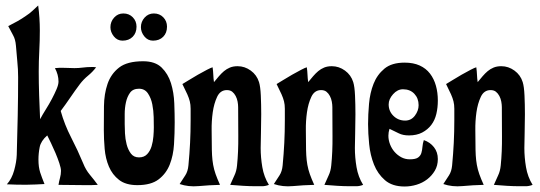

<svg xmlns="http://www.w3.org/2000/svg" viewBox="-20 -673 1967 699"><path d="M119 -653Q125 -608 125 -562Q125 -524 123 -487Q121 -450 121 -412Q121 -373 122.5 -325.5Q124 -278 126 -239Q135 -256 147 -275Q159 -294 169 -313Q179 -332 186 -348.5Q193 -365 193 -376Q193 -401 180 -425Q198 -427 215.5 -426Q233 -425 251 -425Q266 -425 281.5 -427Q297 -429 312 -429Q317 -429 321 -429Q325 -429 330 -428Q317 -411 300.5 -397.5Q284 -384 271 -367Q253 -343 236 -318Q219 -293 201 -269Q215 -219 239 -172.5Q263 -126 283 -78Q292 -55 307 -37Q322 -19 336 0Q324 1 312 1Q300 1 288 1Q265 1 241 0.5Q217 0 193 0Q195 -13 198.5 -25.5Q202 -38 202 -51Q202 -61 196 -79Q190 -97 182 -116Q174 -135 165.5 -152.5Q157 -170 152 -180Q129 -160 124.5 -137.5Q120 -115 120 -92Q120 -78 121.5 -67Q123 -56 126 -46Q129 -36 133 -26Q137 -16 142 -3Q110 -1 78 -0.5Q46 0 5 -2Q23 -22 31.5 -52.5Q40 -83 41 -109Q43 -180 44.5 -250.5Q46 -321 46 -392Q46 -421 43 -449.5Q40 -478 38 -507Q36 -530 28 -544Q20 -558 10 -578Q26 -586 43 -595.5Q60 -605 74 -615Q88 -624 98 -633.5Q108 -643 119 -653Z M501 -450Q545 -450 568.5 -427Q592 -404 602.5 -370Q613 -336 614.5 -297Q616 -258 616 -227Q616 -188 613.5 -147.5Q611 -107 598 -74Q585 -41 557.5 -20Q530 1 480 1Q438 1 413.5 -18Q389 -37 376.5 -66.5Q364 -96 361 -131.5Q358 -167 358 -199Q358 -242 358.5 -286.5Q359 -331 371.5 -367.5Q384 -404 413.5 -427Q443 -450 501 -450ZM434 -221Q434 -208 435 -187.5Q436 -167 441 -147.5Q446 -128 456.5 -114Q467 -100 486 -100Q505 -100 516 -112Q527 -124 532 -141Q537 -158 538.5 -176.5Q540 -195 540 -209Q540 -223 539.5 -246.5Q539 -270 534.5 -293Q530 -316 518.5 -333Q507 -350 486 -350Q464 -350 453.5 -335.5Q443 -321 438.5 -300.5Q434 -280 434 -258Q434 -236 434 -221ZM540 -624Q561 -624 574.5 -610Q588 -596 588 -576Q588 -553 574 -539Q560 -525 537 -525Q518 -525 505.5 -540.5Q493 -556 493 -574Q493 -594 506.5 -609Q520 -624 540 -624ZM429 -624Q450 -624 463.5 -610Q477 -596 477 -576Q477 -553 463 -539Q449 -525 426 -525Q407 -525 394.5 -540.5Q382 -556 382 -574Q382 -594 395.5 -609Q409 -624 429 -624Z M759 -374Q768 -385 777 -395.5Q786 -406 795.5 -414Q805 -422 817 -427Q829 -432 845 -432Q871 -432 893 -416Q915 -400 923 -374Q928 -358 929.5 -325.5Q931 -293 931 -257Q931 -221 930 -187Q929 -153 929 -134Q929 -100 935 -64.5Q941 -29 959 0Q946 5 934.5 5Q923 5 913 5Q889 5 865.5 3.5Q842 2 818 0Q826 -19 833.5 -34.5Q841 -50 843 -71Q848 -120 847.5 -177Q847 -234 847 -283Q847 -292 845 -303Q843 -314 838 -323.5Q833 -333 825.5 -339Q818 -345 806 -345Q782 -345 770.5 -320.5Q759 -296 754.5 -264Q750 -232 750.5 -199Q751 -166 751 -150Q751 -126 752 -108Q753 -90 756 -73Q759 -56 765 -39Q771 -22 781 0Q741 1 703.5 4.5Q666 8 634 -3Q645 -20 654.5 -34.5Q664 -49 666 -71Q670 -113 672 -153Q674 -193 674 -235Q674 -262 674 -277Q674 -292 671 -304Q668 -316 662 -329.5Q656 -343 644 -367Q651 -371 667 -381Q683 -391 700.5 -401Q718 -411 733.5 -419Q749 -427 754 -428Q756 -414 756.5 -401Q757 -388 759 -374Z M1102 -374Q1111 -385 1120 -395.5Q1129 -406 1138.5 -414Q1148 -422 1160 -427Q1172 -432 1188 -432Q1214 -432 1236 -416Q1258 -400 1266 -374Q1271 -358 1272.5 -325.5Q1274 -293 1274 -257Q1274 -221 1273 -187Q1272 -153 1272 -134Q1272 -100 1278 -64.5Q1284 -29 1302 0Q1289 5 1277.5 5Q1266 5 1256 5Q1232 5 1208.5 3.5Q1185 2 1161 0Q1169 -19 1176.5 -34.5Q1184 -50 1186 -71Q1191 -120 1190.5 -177Q1190 -234 1190 -283Q1190 -292 1188 -303Q1186 -314 1181 -323.5Q1176 -333 1168.5 -339Q1161 -345 1149 -345Q1125 -345 1113.5 -320.5Q1102 -296 1097.5 -264Q1093 -232 1093.5 -199Q1094 -166 1094 -150Q1094 -126 1095 -108Q1096 -90 1099 -73Q1102 -56 1108 -39Q1114 -22 1124 0Q1084 1 1046.5 4.5Q1009 8 977 -3Q988 -20 997.5 -34.5Q1007 -49 1009 -71Q1013 -113 1015 -153Q1017 -193 1017 -235Q1017 -262 1017 -277Q1017 -292 1014 -304Q1011 -316 1005 -329.5Q999 -343 987 -367Q994 -371 1010 -381Q1026 -391 1043.5 -401Q1061 -411 1076.5 -419Q1092 -427 1097 -428Q1099 -414 1099.5 -401Q1100 -388 1102 -374Z M1453 -445Q1485 -445 1508 -434.5Q1531 -424 1545.5 -405Q1560 -386 1567 -361Q1574 -336 1574 -307Q1574 -281 1568.5 -258Q1563 -235 1550 -218Q1537 -201 1517 -190.5Q1497 -180 1469 -180Q1447 -180 1432 -187.5Q1417 -195 1398 -204Q1396 -198 1395 -191.5Q1394 -185 1394 -179Q1394 -163 1400 -147.5Q1406 -132 1416.5 -120Q1427 -108 1441 -100.5Q1455 -93 1472 -93Q1493 -93 1502 -99.5Q1511 -106 1514 -116Q1517 -126 1518 -138.5Q1519 -151 1523 -163Q1546 -155 1560 -137Q1574 -119 1574 -94Q1574 -70 1563 -51.5Q1552 -33 1535 -20Q1518 -7 1496.5 -0.5Q1475 6 1453 6Q1408 6 1381.5 -17Q1355 -40 1341.5 -74Q1328 -108 1324 -148Q1320 -188 1320 -221Q1320 -256 1323.5 -295.5Q1327 -335 1340 -368Q1353 -401 1379.5 -423Q1406 -445 1453 -445ZM1395 -293Q1395 -268 1412.5 -251Q1430 -234 1455 -234Q1477 -234 1490.5 -252Q1504 -270 1504 -290Q1504 -315 1488.5 -331.5Q1473 -348 1447 -348Q1427 -348 1411 -330Q1395 -312 1395 -293Z M1719 -374Q1728 -385 1737 -395.5Q1746 -406 1755.5 -414Q1765 -422 1777 -427Q1789 -432 1805 -432Q1831 -432 1853 -416Q1875 -400 1883 -374Q1888 -358 1889.5 -325.5Q1891 -293 1891 -257Q1891 -221 1890 -187Q1889 -153 1889 -134Q1889 -100 1895 -64.5Q1901 -29 1919 0Q1906 5 1894.5 5Q1883 5 1873 5Q1849 5 1825.5 3.5Q1802 2 1778 0Q1786 -19 1793.5 -34.5Q1801 -50 1803 -71Q1808 -120 1807.5 -177Q1807 -234 1807 -283Q1807 -292 1805 -303Q1803 -314 1798 -323.5Q1793 -333 1785.5 -339Q1778 -345 1766 -345Q1742 -345 1730.5 -320.5Q1719 -296 1714.5 -264Q1710 -232 1710.5 -199Q1711 -166 1711 -150Q1711 -126 1712 -108Q1713 -90 1716 -73Q1719 -56 1725 -39Q1731 -22 1741 0Q1701 1 1663.5 4.5Q1626 8 1594 -3Q1605 -20 1614.5 -34.5Q1624 -49 1626 -71Q1630 -113 1632 -153Q1634 -193 1634 -235Q1634 -262 1634 -277Q1634 -292 1631 -304Q1628 -316 1622 -329.5Q1616 -343 1604 -367Q1611 -371 1627 -381Q1643 -391 1660.5 -401Q1678 -411 1693.5 -419Q1709 -427 1714 -428Q1716 -414 1716.5 -401Q1717 -388 1719 -374Z"/></svg>

Font: Fette Mikado
Style: Regular
Weight: 400
Designer: Peter Wiegel
Foundry: Peter Wiegel
Version: Version 1.000